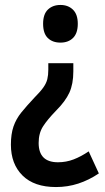

<svg xmlns="http://www.w3.org/2000/svg" viewBox="-20 -563 423 775"><path d="M276 -275Q276 -224 260 -189Q244 -154 206 -116Q171 -80 153.5 -52.5Q136 -25 136 14Q136 92 214 92Q247 92 277 80.5Q307 69 338 48L379 137Q339 164 296 178Q253 192 206 192Q118 192 71 145.5Q24 99 24 21Q24 -22 34.5 -52.5Q45 -83 66.5 -109.5Q88 -136 119 -169Q143 -193 155 -210Q167 -227 171 -243.5Q175 -260 175 -282V-308H276ZM294 -467Q294 -429 275 -410Q256 -391 224 -391Q192 -391 173 -409.5Q154 -428 154 -467Q154 -506 173.5 -524.5Q193 -543 224 -543Q255 -543 274.5 -524Q294 -505 294 -467Z"/></svg>

Font: Noto Sans Sinhala Condensed SemiBold
Style: Regular
Weight: 600
Width: 3
Designer: Jelle Bosma - Monotype Design Team
Foundry: Monotype Imaging Inc.
Version: Version 2.006; ttfautohint (v1.8.4.7-5d5b)